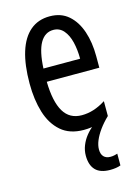

<svg xmlns="http://www.w3.org/2000/svg" viewBox="-117 -611 652 900"><g transform="rotate(-15 209.0 -161.5)"><path d="M277 117Q277 140 288.5 152Q300 164 321 164Q331 164 340 162Q349 160 355 158V215Q345 219 331.5 221Q318 223 304 223Q256 223 233 199Q210 175 210 129Q210 104 219.5 80Q229 56 245.5 35.5Q262 15 283 -1L358 -24Q332 1 314 26Q296 51 286.5 74Q277 97 277 117ZM215 -546Q270 -546 306 -514.5Q342 -483 360 -429.5Q378 -376 378 -309V-253H123Q125 -156 154 -107.5Q183 -59 242 -59Q271 -59 299.5 -68Q328 -77 358 -96V-24Q330 -7 299 1.5Q268 10 233 10Q165 10 123 -26.5Q81 -63 62 -125Q43 -187 43 -265Q43 -356 62.5 -418.5Q82 -481 120.5 -513.5Q159 -546 215 -546ZM215 -480Q174 -480 151 -440Q128 -400 124 -317H302Q302 -361 293 -398Q284 -435 264.5 -457.5Q245 -480 215 -480Z"/></g></svg>

Font: Noto Sans Devanagari ExtraCondensed
Style: Regular
Weight: 400
Width: 2
Designer: Jelle Bosma - Monotype Design Team
Foundry: Monotype Imaging Inc.
Version: Version 2.006